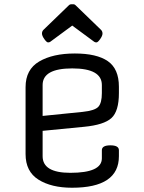

<svg xmlns="http://www.w3.org/2000/svg" viewBox="-20 -866 678 901"><path d="M538 -459V-429Q538 -344 503 -312Q468 -280 375 -271L180 -252V-133Q180 -55 310 -55Q458 -55 458 -123V-161Q458 -184 498 -184Q538 -184 538 -161V-133Q538 15 318 15Q221 15 160.5 -23Q100 -61 100 -143V-457Q100 -540 164 -577.5Q228 -615 331 -615Q434 -615 486 -579Q538 -543 538 -459ZM180 -467V-322L368 -341Q425 -347 441.5 -365Q458 -383 458 -429V-467Q458 -545 319 -545Q180 -545 180 -467ZM314 -846H325Q330 -846 334 -842L454 -726Q461 -719 461 -708.5Q461 -698 450 -682.5Q439 -667 432.5 -667Q426 -667 422 -670L319 -746L216 -670Q212 -667 205.5 -667Q199 -667 188 -682.5Q177 -698 177 -708.5Q177 -719 184 -726L304 -842Q308 -846 314 -846Z"/></svg>

Font: Offside
Style: Regular
Weight: 400
Designer: Eduardo Rodriguez Tunni
Foundry: Eduardo Rodriguez Tunni
Version: Version 1.001